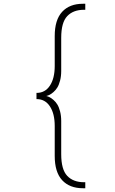

<svg xmlns="http://www.w3.org/2000/svg" viewBox="-20 -827 610 1021"><path d="M175 -300H174V-333H175Q220 -333 245.5 -371.8Q271 -410.5 271 -476V-635Q271 -721.5 310.5 -764.2Q350 -807 421.5 -807H433.5V-775H427Q369.5 -775 337.5 -741.2Q305.5 -707.5 305.5 -626V-450Q305.5 -421.5 299.5 -398.5Q293.5 -375.5 284.8 -361.5Q276 -347.5 264.5 -337.5Q253 -327.5 244 -323Q235 -318.5 226 -316.5Q235 -314.5 244 -310Q253 -305.5 264.5 -295.5Q276 -285.5 284.8 -271.5Q293.5 -257.5 299.5 -234.5Q305.5 -211.5 305.5 -183V-7Q305.5 74.5 337.5 108.2Q369.5 142 427 142H433.5V174H421.5Q350 174 310.5 131.2Q271 88.5 271 2V-157Q271 -222.5 245.5 -261.2Q220 -300 175 -300Z"/></svg>

Font: League Mono Narrow Thin
Style: Regular
Weight: 100
Width: 3
Designer: Tyler Finck
Foundry: The League of Moveable Type / Tyler Finck
Version: Version 2.210